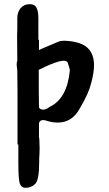

<svg xmlns="http://www.w3.org/2000/svg" viewBox="-20 -796 521 921"><path d="M102 105Q84 105 76 87Q68 69 68 -17V-103H64V-274Q64 -320 64 -362.5Q64 -405 63 -445Q63 -450 63 -455Q63 -460 62 -467Q61 -474 60.5 -479Q60 -484 60 -488Q60 -498 63 -504L62 -624L63 -657V-709Q63 -738 79 -757Q95 -776 123 -776Q147 -776 155.5 -758.5Q164 -741 164 -709V-605H167V-556L187 -565L260 -596Q274 -602 301 -600Q370 -595 400.5 -566Q431 -537 431 -483Q431 -451 419 -403Q412 -374 399 -345Q386 -316 364 -278Q327 -208 257 -208Q233 -208 206 -216Q197 -220 186 -220Q172 -220 167 -206V-138Q167 -135 168 -132Q169 -130 169 -118Q169 -106 170 -84L169 -50Q168 -45 168 -37.5Q168 -30 168 -19Q168 67 149 86Q130 105 102 105ZM187 -270Q202 -270 219 -284Q302 -323 315 -458Q316 -462 305 -495Q293 -525 166 -461Q166 -407 166 -362Q166 -317 167 -280Q174 -270 187 -270Z"/></svg>

Font: Mansalva
Style: Regular
Weight: 400
Designer: Carolina Short
Foundry: Carolina Short
Version: Version 2.112; ttfautohint (v1.8.4.7-5d5b)